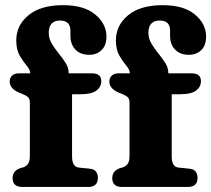

<svg xmlns="http://www.w3.org/2000/svg" viewBox="-20 -742 838 762"><path d="M266 -121.5Q266 -80 292.5 -77L336 -72.5Q353.5 -71 361 -61Q368.5 -51 368.5 -36Q368.5 0 329.5 0H69Q30 0 30 -35Q30 -63.5 60 -74.5L72.5 -78Q84.5 -82 91.5 -92.2Q98.5 -102.5 98.5 -123V-335Q98.5 -348 92.8 -354.8Q87 -361.5 69.5 -369L56.5 -374Q18.5 -390 18.5 -418.5Q18.5 -433 28.2 -442Q38 -451 55 -451H100Q99.5 -465.5 85.8 -481.5Q72 -497.5 58.2 -521.2Q44.5 -545 44.5 -581.5Q44.5 -641.5 93 -681.5Q141.5 -721.5 230 -721.5Q314 -721.5 358.2 -684.2Q402.5 -647 402.5 -597Q402.5 -562 383.2 -543.2Q364 -524.5 334 -524.5Q299.5 -524.5 279.5 -545Q259.5 -565.5 259.5 -600.5V-620Q259.5 -660.5 218.5 -660.5Q173.5 -660.5 173.5 -611Q173.5 -589 185.5 -569Q197.5 -549 213 -530Q228.5 -511 240.5 -492Q252.5 -473 252.5 -452.5V-451H344.5Q382 -451 382 -420Q382 -397.5 363 -382.8Q344 -368 300 -368H266ZM661.5 -121.5Q661.5 -80 688 -77L731.5 -72.5Q749 -71 756.5 -61Q764 -51 764 -36Q764 0 725 0H464.5Q425.5 0 425.5 -35Q425.5 -63.5 455.5 -74.5L468 -78Q480 -82 487 -92.2Q494 -102.5 494 -123V-335Q494 -348 488.2 -354.8Q482.5 -361.5 465 -369L452 -374Q414 -390 414 -418.5Q414 -433 423.8 -442Q433.5 -451 450.5 -451H495.5Q495 -465.5 481.2 -481.5Q467.5 -497.5 453.8 -521.2Q440 -545 440 -581.5Q440 -641.5 488.5 -681.5Q537 -721.5 625.5 -721.5Q709.5 -721.5 753.8 -684.2Q798 -647 798 -597Q798 -562 778.8 -543.2Q759.5 -524.5 729.5 -524.5Q695 -524.5 675 -545Q655 -565.5 655 -600.5V-620Q655 -660.5 614 -660.5Q569 -660.5 569 -611Q569 -589 581 -569Q593 -549 608.5 -530Q624 -511 636 -492Q648 -473 648 -452.5V-451H740Q777.5 -451 777.5 -420Q777.5 -397.5 758.5 -382.8Q739.5 -368 695.5 -368H661.5Z"/></svg>

Font: Fraunces 72pt S100
Style: Bold
Weight: 700
Version: Version 1.000; ttfautohint (v1.8.3)